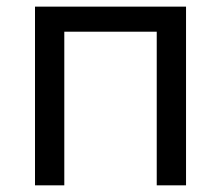

<svg xmlns="http://www.w3.org/2000/svg" viewBox="-20 -556 664 576"><path d="M172.9 0H85V-536.1H538.1V0H450.2V-460.9H172.9Z"/></svg>

Font: NotoSans
Style: Regular
Weight: 400
Designer: Monotype Design team
Foundry: Monotype Imaging Inc.
Version: Version 1.04